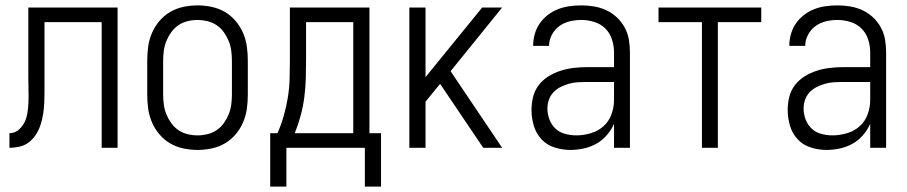

<svg xmlns="http://www.w3.org/2000/svg" viewBox="-20 -548 3365 712"><path d="M15 0V-54Q25 -54 35 -58Q45 -62 52.5 -69.5Q60 -77 66 -86Q72 -95 75.5 -105Q79 -115 81 -125.5Q83 -136 84 -146.5Q85 -157 85.5 -167.5Q86 -178 86 -189Q86 -206 85.5 -223.5Q85 -241 85 -258V-520H416V0H357V-466H145V-244Q145 -224 145 -204Q145 -184 144 -164.5Q143 -145 140 -125.5Q137 -106 131 -87Q125 -68 114.5 -51Q104 -34 88.5 -21.5Q73 -9 53.5 -4.5Q34 0 15 0Z M713 8Q686 8 660 2.5Q634 -3 611.5 -16Q589 -29 571.5 -49.5Q554 -70 543.5 -94.5Q533 -119 529.5 -145Q526 -171 526 -197V-323Q526 -349 529.5 -375Q533 -401 543.5 -425.5Q554 -450 571.5 -470.5Q589 -491 611.5 -504Q634 -517 660 -522.5Q686 -528 713 -528Q739 -528 765 -522.5Q791 -517 813.5 -504Q836 -491 853.5 -470.5Q871 -450 881.5 -425.5Q892 -401 895.5 -375Q899 -349 899 -323V-197Q899 -171 895.5 -145Q892 -119 881.5 -94.5Q871 -70 853.5 -49.5Q836 -29 813.5 -16Q791 -3 765 2.5Q739 8 713 8ZM713 -46Q731 -46 749.5 -50.5Q768 -55 783.5 -65.5Q799 -76 810 -91.5Q821 -107 828 -124Q835 -141 837.5 -160Q840 -179 840 -197V-323Q840 -341 837.5 -360Q835 -379 828 -396Q821 -413 810 -428.5Q799 -444 783.5 -454.5Q768 -465 749.5 -469.5Q731 -474 713 -474Q694 -474 675.5 -469.5Q657 -465 641.5 -454.5Q626 -444 615 -428.5Q604 -413 597 -396Q590 -379 587.5 -360Q585 -341 585 -323V-197Q585 -179 587.5 -160Q590 -141 597 -124Q604 -107 615 -91.5Q626 -76 641.5 -65.5Q657 -55 675.5 -50.5Q694 -46 713 -46Z M1333 144V0H1042V144H982V-54H1009Q1023 -86 1032.5 -119.5Q1042 -153 1047.5 -187Q1053 -221 1054 -255.5Q1055 -290 1055 -325V-520H1350V-54H1393V144ZM1290 -54V-466H1115V-325Q1115 -291 1114 -256.5Q1113 -222 1108.5 -187.5Q1104 -153 1095 -119.5Q1086 -86 1073 -54Z M1498 0V-520H1558V-262L1768 -520H1842L1651 -284L1842 0H1772L1612 -237L1558 -171V0Z M2095 8Q2066 8 2037 -1Q2008 -10 1988 -31.5Q1968 -53 1959.5 -82Q1951 -111 1951 -140Q1951 -165 1957 -189Q1963 -213 1978 -232.5Q1993 -252 2014 -265Q2035 -278 2058.5 -285.5Q2082 -293 2106.5 -296Q2131 -299 2155 -299H2257V-354Q2257 -378 2249.5 -401.5Q2242 -425 2225 -442Q2208 -459 2184 -466.5Q2160 -474 2136 -474Q2114 -474 2093 -469Q2072 -464 2054.5 -451.5Q2037 -439 2026.5 -419Q2016 -399 2016 -378H1957Q1957 -400 1963 -421.5Q1969 -443 1981.5 -461Q1994 -479 2011.5 -492.5Q2029 -506 2049.5 -514Q2070 -522 2092 -525Q2114 -528 2136 -528Q2160 -528 2183.5 -524Q2207 -520 2228.5 -510Q2250 -500 2267.5 -483.5Q2285 -467 2296.5 -446Q2308 -425 2312 -401.5Q2316 -378 2316 -354V0H2257V-89Q2247 -66 2230 -46.5Q2213 -27 2191.5 -15Q2170 -3 2145 2.5Q2120 8 2095 8ZM2117 -46Q2144 -46 2171 -54Q2198 -62 2218 -80Q2238 -98 2247.5 -124Q2257 -150 2257 -177V-244H2155Q2139 -244 2122.5 -243Q2106 -242 2090 -237.5Q2074 -233 2059 -225.5Q2044 -218 2032.5 -206Q2021 -194 2015.5 -178Q2010 -162 2010 -146Q2010 -125 2017.5 -105Q2025 -85 2040 -71Q2055 -57 2075.5 -51.5Q2096 -46 2117 -46Z M2583 0V-466H2422V-520H2803V-466H2642V0Z M3045 8Q3016 8 2987 -1Q2958 -10 2938 -31.5Q2918 -53 2909.5 -82Q2901 -111 2901 -140Q2901 -165 2907 -189Q2913 -213 2928 -232.5Q2943 -252 2964 -265Q2985 -278 3008.5 -285.5Q3032 -293 3056.5 -296Q3081 -299 3105 -299H3207V-354Q3207 -378 3199.5 -401.5Q3192 -425 3175 -442Q3158 -459 3134 -466.5Q3110 -474 3086 -474Q3064 -474 3043 -469Q3022 -464 3004.5 -451.5Q2987 -439 2976.5 -419Q2966 -399 2966 -378H2907Q2907 -400 2913 -421.5Q2919 -443 2931.5 -461Q2944 -479 2961.5 -492.5Q2979 -506 2999.5 -514Q3020 -522 3042 -525Q3064 -528 3086 -528Q3110 -528 3133.5 -524Q3157 -520 3178.5 -510Q3200 -500 3217.5 -483.5Q3235 -467 3246.5 -446Q3258 -425 3262 -401.5Q3266 -378 3266 -354V0H3207V-89Q3197 -66 3180 -46.5Q3163 -27 3141.5 -15Q3120 -3 3095 2.5Q3070 8 3045 8ZM3067 -46Q3094 -46 3121 -54Q3148 -62 3168 -80Q3188 -98 3197.5 -124Q3207 -150 3207 -177V-244H3105Q3089 -244 3072.5 -243Q3056 -242 3040 -237.5Q3024 -233 3009 -225.5Q2994 -218 2982.5 -206Q2971 -194 2965.5 -178Q2960 -162 2960 -146Q2960 -125 2967.5 -105Q2975 -85 2990 -71Q3005 -57 3025.5 -51.5Q3046 -46 3067 -46Z"/></svg>

Font: Iosevka QP Light
Style: Regular
Weight: 300
Designer: Belleve Invis
Foundry: Belleve Invis
Version: Version 20.0.0; ttfautohint (v1.8.4)